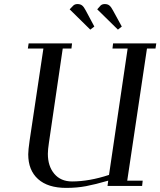

<svg xmlns="http://www.w3.org/2000/svg" viewBox="-20 -916 790 946"><path d="M117.2 -676.8 121.1 -702.1H335L332 -676.8H289.1L221.2 -213.9Q215.8 -178.2 215.8 -158.2Q215.8 -97.2 247.6 -59.6Q279.3 -22 335 -22Q419.4 -22 517.1 -54.2L608.9 -676.8H534.2L537.1 -702.1H750L746.1 -676.8H704.1L606.9 -25.9H683.1L680.2 0H509.8L513.2 -25.9Q449.2 -7.3 404.1 1.2Q358.9 9.8 306.2 9.8Q215.8 9.8 167.5 -33.7Q119.1 -77.1 119.1 -155.8Q119.1 -176.3 126 -224.1L193.8 -676.8ZM323.2 -870.1 341.8 -889.2Q349.6 -896 361.8 -896Q376 -896 384.8 -888.9Q393.6 -881.8 402.8 -863.8L444.8 -785.2L424.8 -770ZM459 -870.1 476.1 -889.2Q483.9 -896 496.1 -896Q510.3 -896 519 -888.9Q527.8 -881.8 537.1 -863.8L580.1 -785.2L561 -770Z"/></svg>

Font: Dehuti Alt
Style: Bold-Italic
Weight: 700
Version: Version 1.2